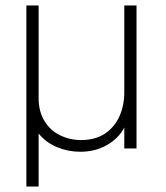

<svg xmlns="http://www.w3.org/2000/svg" viewBox="-20 -546 610 706"><path d="M77 140H122V-55Q149 -22 189.5 -5Q230 12 275 12Q330 12 373 -12.5Q416 -37 437 -77V0H482V-526H437V-206Q437 -158 419 -118Q401 -78 365.5 -54.5Q330 -31 279 -31Q237 -31 201 -48.5Q165 -66 143.5 -101Q122 -136 122 -186V-526H77Z"/></svg>

Font: Plus Jakarta Sans ExtraLight
Style: Regular
Weight: 200
Designer: Gumpita Rahayu
Foundry: Tokotype
Version: Version 2.004; ttfautohint (v1.8.3)